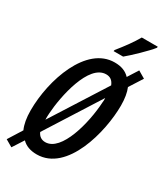

<svg xmlns="http://www.w3.org/2000/svg" viewBox="-242 -1039 1025 1187"><g transform="rotate(30 270.0 -445.5)"><path d="M296 -781H364C400 -810 490 -896 518 -933L519 -941H405C379 -895 341 -843 298 -790ZM46 50 97 -29C122 -3 158 10 203 10C419 10 504 -324 504 -512C504 -561 497 -602 484 -633L544 -727L493 -757L446 -683C420 -711 385 -724 338 -724C136 -724 35 -426 35 -208C35 -154 43 -111 58 -78L-4 21ZM143 -203C142 -217 143 -232 144 -249C152 -374 205 -634 329 -634C358 -634 377 -620 389 -590ZM211 -82C185 -82 165 -94 153 -121L396 -504C397 -494 397 -483 395 -471C387 -322 326 -82 211 -82Z"/></g></svg>

Font: Noto Sans UI Condensed Medium
Style: Italic
Weight: 500
Width: 3
Italic angle: -12°
Designer: Monotype Design Team
Foundry: Monotype Imaging Inc.
Version: Version 1.901